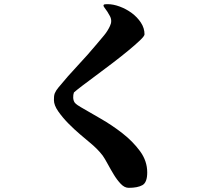

<svg xmlns="http://www.w3.org/2000/svg" viewBox="-20 -834 1040 922"><path d="M335 -390Q331 -379 331.5 -365Q332 -351 339 -341Q344 -335 352 -329.5Q360 -324 367 -320Q408 -296 463 -264.5Q518 -233 568 -194Q618 -155 652.5 -108Q687 -61 687 -6Q687 42 664 55Q641 68 598 68Q578 68 560 49Q542 30 526.5 4.5Q511 -21 497 -47Q483 -73 473 -87Q460 -104 445 -119Q430 -134 413 -148Q395 -163 365.5 -188Q336 -213 308 -241.5Q280 -270 259.5 -299.5Q239 -329 239 -353Q239 -361 239.5 -369.5Q240 -378 243 -386Q249 -400 260 -413Q305 -468 353 -519Q401 -570 446 -624Q463 -644 480 -664.5Q497 -685 508 -709Q514 -721 514 -733Q514 -745 508 -756.5Q502 -768 495.5 -778Q489 -788 483 -795.5Q477 -803 477 -807Q477 -813 485 -813.5Q493 -814 497 -814Q524 -814 555 -802.5Q586 -791 612.5 -771.5Q639 -752 656.5 -725.5Q674 -699 674 -669Q674 -661 652 -640Q630 -619 596 -591Q562 -563 521.5 -532Q481 -501 443 -473Q405 -445 375.5 -422.5Q346 -400 335 -390Z"/></svg>

Font: SoukouMincho
Style: Regular
Weight: 400
Designer: Dr. Ken Lunde (project architect, glyph set definition & overall production); Masataka HATTORI  (production & ideograph 
Foundry: Adobe Systems Incorporated
Version: Version 1.00